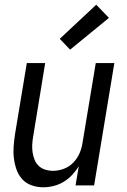

<svg xmlns="http://www.w3.org/2000/svg" viewBox="-20 -788 540 816"><path d="M164 8Q138 8 114 -0.5Q90 -9 74 -27Q58 -45 50 -68Q42 -91 39 -116Q36 -141 38 -167Q40 -193 44 -219L94 -520H172L121 -208Q118 -191 117 -174Q116 -157 118.5 -140.5Q121 -124 127 -109Q133 -94 144.5 -83Q156 -72 172 -67Q188 -62 205 -62Q228 -62 251 -70.5Q274 -79 291.5 -97Q309 -115 318.5 -137.5Q328 -160 331 -183L387 -520H466L380 0H301L315 -82Q303 -62 286.5 -44.5Q270 -27 250 -15Q230 -3 207.5 2.5Q185 8 164 8ZM278 -577 234 -623 389 -768 443 -712Z"/></svg>

Font: Iosevka SS04 Oblique
Style: Regular
Weight: 400
Italic angle: -9°
Monospace: yes
Designer: Belleve Invis
Foundry: Belleve Invis
Version: Version 19.0.0; ttfautohint (v1.8.4)